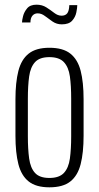

<svg xmlns="http://www.w3.org/2000/svg" viewBox="-20 -791 423 820"><path d="M191 9Q134 9 102.5 -16Q71 -41 58.5 -90Q46 -139 46 -211V-367Q46 -439 58.5 -488Q71 -537 102.5 -562Q134 -587 191 -587Q249 -587 280.5 -562Q312 -537 324.5 -488.5Q337 -440 337 -367V-211Q337 -139 324.5 -90Q312 -41 280.5 -16Q249 9 191 9ZM191 -31Q233 -31 253 -52.5Q273 -74 278.5 -114Q284 -154 284 -209V-369Q284 -425 278.5 -464.5Q273 -504 253 -525.5Q233 -547 191 -547Q149 -547 129.5 -525.5Q110 -504 104.5 -464.5Q99 -425 99 -369V-209Q99 -154 104.5 -114Q110 -74 129.5 -52.5Q149 -31 191 -31ZM244 -687Q222 -687 204.5 -699Q187 -711 172 -722.5Q157 -734 141 -734Q127 -734 118.5 -724Q110 -714 110 -695H74Q74 -704 78.5 -722Q83 -740 96 -755.5Q109 -771 136 -771Q160 -771 178 -759.5Q196 -748 211.5 -736Q227 -724 243 -724Q259 -724 267 -734Q275 -744 276 -769H310Q310 -758 306 -738Q302 -718 288 -702.5Q274 -687 244 -687Z"/></svg>

Font: Oswald ExtraLight
Style: Regular
Weight: 250
Designer: Vernon Adams
Foundry: Vernon Adams
Version: Version 4.103;gftools[0.9.33.dev8+g029e19f]